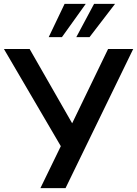

<svg xmlns="http://www.w3.org/2000/svg" viewBox="-32 -972 708 992"><path d="M176.8 0 282.2 -216.8 -11.7 -718.8H121.1L340.8 -335L526.4 -718.8H656.2L306.6 0ZM219.7 -780.3 301.8 -952.1H411.1L288.1 -780.3ZM362.3 -780.3 454.1 -952.1H562.5L430.7 -780.3Z"/></svg>

Font: Min Sans SemiBold
Style: Regular
Weight: 600
Designer: Jinseong-Kim, NotoSansCJK, Nunito
Foundry: Jinseong-Kim
Version: Version 1.400;Glyphs 3.1.2 (3151)